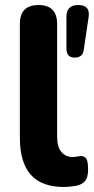

<svg xmlns="http://www.w3.org/2000/svg" viewBox="-20 -733 373 763"><path d="M234 10Q145 10 102 -39Q59 -88 59 -185V-638Q59 -713 133 -713Q207 -713 207 -638V-191Q207 -149 224 -129Q241 -109 269 -109Q276 -109 284 -110.5Q292 -112 300 -113Q316 -113 323 -102.5Q330 -92 330 -58Q330 -28 318 -13.5Q306 1 280 6Q272 7 258.5 8.5Q245 10 234 10ZM277 -504Q244 -504 244 -540V-667Q244 -713 291 -713Q340 -713 332 -664L313 -536Q309 -504 277 -504Z"/></svg>

Font: Chiron GoRound TC
Style: Bold
Weight: 700
Designer: Ryoko NISHIZUKA 西塚涼子 (kana, bopomofo & ideographs); Paul D. Hunt (Latin, Greek & Cyrillic); Sandoll Communications 산돌커뮤니
Foundry: Adobe
Version: Version 1.000;hotconv 1.1.1;makeotfexe 2.6.0